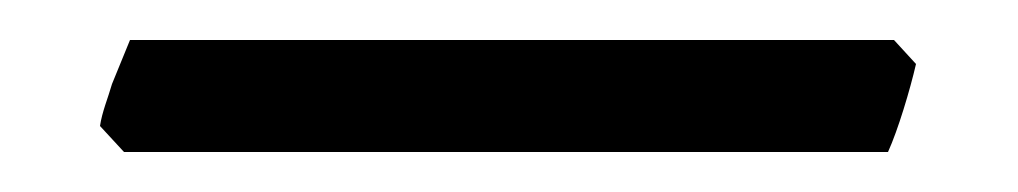

<svg xmlns="http://www.w3.org/2000/svg" viewBox="-20 44 509 96"><path d="M438 76 427 64H45L36 86C34 93 31 100 30 107L42 120H424C429 109 435 89 438 76Z"/></svg>

Font: Temporarium
Style: Regular
Weight: 400
Version: Version 1.1